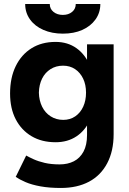

<svg xmlns="http://www.w3.org/2000/svg" viewBox="-20 -720 641 953"><path d="M282 213Q225 213 181 205Q137 197 107 184Q77 171 58 158L110 52Q124 60 147 70.5Q170 81 202 88.5Q234 96 276 96Q316 96 346.5 80.5Q377 65 394.5 32.5Q412 0 412 -50V-500H544V-54Q544 30 512 90.5Q480 151 421.5 182Q363 213 282 213ZM256 -14Q187 -14 136.5 -44Q86 -74 58 -128Q30 -182 30 -256Q30 -334 58 -391.5Q86 -449 136.5 -480.5Q187 -512 256 -512Q316 -512 360 -480.5Q404 -449 428 -391Q452 -333 452 -253Q452 -181 428 -127Q404 -73 360 -43.5Q316 -14 256 -14ZM294 -125Q328 -125 353.5 -142.5Q379 -160 393 -190.5Q407 -221 407 -260Q407 -300 392.5 -330Q378 -360 352.5 -377Q327 -394 293 -394Q258 -394 231 -377Q204 -360 189 -330Q174 -300 173 -260Q174 -221 189 -190.5Q204 -160 231.5 -142.5Q259 -125 294 -125ZM292 -553Q238 -553 195.5 -571.5Q153 -590 129 -623.5Q105 -657 105 -700H227Q227 -676 245.5 -661Q264 -646 292 -646Q320 -646 338 -661Q356 -676 356 -700H478Q478 -657 454 -623.5Q430 -590 388.5 -571.5Q347 -553 292 -553Z"/></svg>

Font: Figtree
Style: Bold
Weight: 700
Designer: Erik Kennedy
Foundry: Erik Kennedy
Version: Version 2.001;gftools[0.9.30]